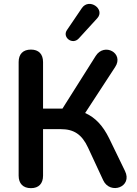

<svg xmlns="http://www.w3.org/2000/svg" viewBox="-20 -971 714 999"><path d="M141 8C182 8 204 -16 204 -57V-299H297C364 -299 406 -272 438 -203L517 -33C553 44 672 2 630 -82L548 -251C516 -316 477 -359 423 -383L579 -622C627 -694 523 -751 478 -680L305 -406H204V-648C204 -690 181 -713 141 -713C100 -713 77 -690 77 -648V-57C77 -16 100 8 141 8ZM390 -771 486 -876C529 -923 444 -984 406 -929L328 -814C303 -777 357 -735 390 -771Z"/></svg>

Font: SN Pro SemiBold
Style: Regular
Weight: 600
Designer: Tobias Whetton
Foundry: Supernotes
Version: Version 1.003;Glyphs 3.3 (3324)